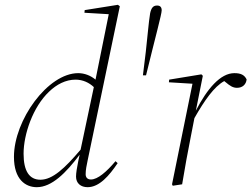

<svg xmlns="http://www.w3.org/2000/svg" viewBox="-20 -766 1046 798"><path d="M78 -127C78 -208 117 -322 184 -385C215 -415 253 -435 294 -435C325 -435 351 -422 370 -404L315 -144C249 -66 198 -19 148 -19C102 -19 78 -55 78 -127ZM344 12C393 12 434 -36 469 -88L460 -96C423 -52 386 -20 358 -20C343 -20 336 -29 336 -42C336 -60 340 -79 344 -98L478 -740L470 -746L332 -724L331 -713L432 -707L377 -435C357 -452 331 -462 305 -462C179 -462 38 -267 38 -114C38 -20 86 12 133 12C195 12 254 -47 311 -123L305 -95C300 -70 296 -47 296 -32C296 -4 316 12 344 12Z M633 -743C617 -743 609 -734 604 -711C598 -676 592 -602 586 -551L574 -453H587C627 -617 652 -707 652 -723C652 -736 646 -743 633 -743Z M695 0 698 6 737 0C749 -73 760 -132 773 -198L788 -275C830 -349 870 -406 912 -429L917 -425C936 -409 948 -401 965 -401C989 -401 1003 -416 1005 -436C996 -454 982 -462 954 -462C896 -462 841 -397 794 -306L823 -451L817 -457L683 -435L682 -424L780 -418Z"/></svg>

Font: Source Serif 4 Display Light
Style: Italic
Weight: 300
Italic angle: -12°
Designer: Frank Grießhammer
Foundry: Adobe Systems Incorporated
Version: Version 4.004;hotconv 1.0.117;makeotfexe 2.5.65602